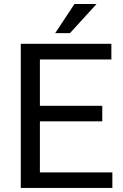

<svg xmlns="http://www.w3.org/2000/svg" viewBox="-20 -927 608 947"><path d="M534.2 -76.7V0H82.5V-710.9H529.3V-633.8H176.8V-405.3H484.4V-328.6H176.8V-76.7ZM252.4 -763.7 347.2 -907.2H456.1L325.2 -763.7Z"/></svg>

Font: Vazirmatn UI
Style: Regular
Weight: 400
Designer: Saber Rastikerdar
Foundry: Saber Rastikerdar
Version: Version 33.003